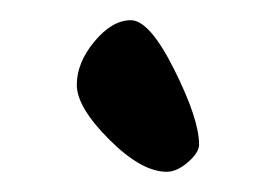

<svg xmlns="http://www.w3.org/2000/svg" viewBox="-20 -416 277 190"><path d="M145 -246Q120 -246 88 -278Q56 -310 56 -332Q56 -354 73.5 -375Q91 -396 109.5 -396Q128 -396 152.5 -347Q177 -298 177 -273Q177 -265 166 -255.5Q155 -246 145 -246Z"/></svg>

Font: Kalam
Style: Regular
Weight: 400
Designer: Lipi Raval (Devanagari and Latin), Jonny Pinhorn (Latin)
Foundry: Indian Type Foundry
Version: Version 2.001;PS 1.0;hotconv 1.0.79;makeotf.lib2.5.61930; tt